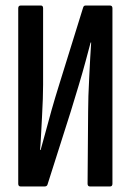

<svg xmlns="http://www.w3.org/2000/svg" viewBox="-20 -675 473 695"><path d="M55 0Q46 0 46 -10V-645Q46 -655 55 -655H128Q136 -655 136 -645V-368Q136 -348 135 -316.5Q134 -285 132 -250.5Q130 -216 128.5 -184.5Q127 -153 125 -132H127Q135 -159 144.5 -195.5Q154 -232 166.5 -276Q179 -320 194 -368L281 -648Q283 -655 290 -655H378Q387 -655 387 -645V-10Q387 0 378 0H306Q297 0 297 -10L299 -271Q299 -295 300 -327.5Q301 -360 303 -396Q305 -432 306.5 -464.5Q308 -497 310 -521H308Q300 -491 289.5 -452Q279 -413 265.5 -368Q252 -323 236 -271L152 -7Q150 0 141 0Z"/></svg>

Font: Sofia Sans Extra Condensed SemiBold
Style: Regular
Weight: 600
Designer: Botio Nikoltchev, Ani Petrova
Foundry: lettersoup
Version: Version 4.101